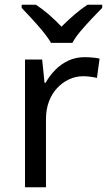

<svg xmlns="http://www.w3.org/2000/svg" viewBox="-20 -852 453 806"><path d="M335 -612Q350 -612 367.5 -610.5Q385 -609 398 -606L387 -525Q374 -528 358.5 -530Q343 -532 329 -532Q298 -532 270 -519Q242 -506 220 -482.5Q198 -459 185.5 -426Q173 -393 173 -352V-66H85V-602H157L167 -504H171Q188 -534 212 -558.5Q236 -583 267 -597.5Q298 -612 335 -612ZM194 -672Q181 -695 159 -721.5Q137 -748 113 -774Q89 -800 71 -819V-832H131Q157 -815 185 -791Q213 -767 238 -740Q265 -767 293 -791Q321 -815 347 -832H409V-819Q390 -800 365.5 -774Q341 -748 318.5 -721.5Q296 -695 284 -672Z"/></svg>

Font: Noto Sans Malayalam UI
Style: Regular
Weight: 400
Designer: Jelle Bosma - Monotype Design Team
Foundry: Monotype Imaging Inc.
Version: Version 2.104